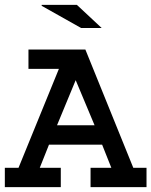

<svg xmlns="http://www.w3.org/2000/svg" viewBox="-20 -774 626 794"><path d="M97.7 -569.3H333L531.2 -80.1H585.9V0H354.5V-80.1H440.4L402.3 -175.8H182.6L144.5 -80.1H231.4V0H0V-80.1H56.6L223.6 -489.3H97.7ZM371.1 -255.9 293 -442.4 215.8 -255.9ZM152.3 -750V-753.9H297.9L400.4 -658.2H315.4Z"/></svg>

Font: Thabit-Bold
Style: Bold
Weight: 700
Designer: Regenerated by Nadim Shaikli
Foundry: MAK Alagha
Version: 0.01